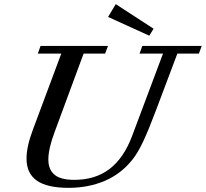

<svg xmlns="http://www.w3.org/2000/svg" viewBox="-20 -882 981 915"><path d="M691.4 -711.9 495.1 -801.3 531.7 -862.3 711.9 -745.1ZM307.1 13.2Q204.6 13.2 155.5 -21.2Q106.4 -55.7 106.4 -126.5Q106.4 -184.1 137.2 -265.1L272 -626.5H160.2L173.3 -663.1H494.6L481 -626.5H378.4L241.2 -255.4Q210.4 -173.3 210.4 -122.1Q210.4 -74.7 239.3 -49.8Q268.1 -24.9 334.5 -24.9Q434.1 -24.9 502.2 -76.9Q570.3 -128.9 609.9 -234.9L756.8 -626.5H645L658.2 -663.1H941.4L927.7 -626.5H825.2L724.1 -358.4Q689.9 -267.1 663.6 -210.4Q637.2 -153.8 611.3 -121.6Q557.1 -53.2 479 -20Q400.9 13.2 307.1 13.2Z"/></svg>

Font: Elstob 8pt Medium
Style: Italic
Weight: 500
Italic angle: -20°
Designer: Peter S. Baker
Version: Version 1.015